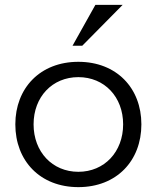

<svg xmlns="http://www.w3.org/2000/svg" viewBox="-20 -761 644 789"><path d="M302 8C459 8 561 -100 561 -250C561 -399 459 -507 302 -507C145 -507 43 -399 43 -250C43 -100 145 8 302 8ZM302 -55C195 -55 118 -137 118 -250C118 -363 195 -444 302 -444C409 -444 486 -363 486 -250C486 -137 409 -55 302 -55ZM278 -573H318L484 -741H372Z"/></svg>

Font: Absans
Style: Regular
Weight: 400
Designer: Valerio Monopoli
Version: Version 1.200;Glyphs 3.2 (3217)